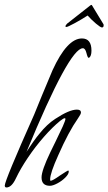

<svg xmlns="http://www.w3.org/2000/svg" viewBox="-38 -774 454 804"><path d="M-11 11Q-18 11 -18 3Q-18 -18 105 -294Q118 -326 137 -372.5Q156 -419 182 -480Q243 -613 305 -613Q345 -613 345 -562Q345 -539 335 -532H333Q329 -532 324 -552Q319 -572 309 -572Q252 -572 73 -138Q89 -163 102.5 -182Q116 -201 127 -214Q143 -234 159.5 -249.5Q176 -265 193 -276Q252 -315 284 -315Q301 -315 301 -303Q301 -296 289 -279Q249 -222 206 -124Q172 -49 172 -23Q172 -17 174 -17Q182 -17 213 -39Q245 -60 247 -60Q250 -60 250 -56Q250 -45 235.5 -30.5Q221 -16 202 -6Q183 4 171 4Q136 4 136 -31Q136 -60 173 -137Q182 -155 195 -182Q208 -209 225 -245Q236 -270 236 -276Q236 -279 233 -279Q228 -279 214 -268Q182 -242 146 -201Q110 -160 79 -114Q48 -68 29 -28Q11 11 -11 11ZM389 -659Q383 -659 364 -675Q345 -691 329 -709Q301 -691 273 -676Q245 -661 240 -661Q236 -661 236 -664Q236 -666 238.5 -669.5Q241 -673 243 -675L341 -752Q346 -755 347 -752L395 -673Q396 -672 396 -668Q396 -659 389 -659Z"/></svg>

Font: Petemoss
Style: Regular
Weight: 400
Designer: Robert E. Leuschke
Foundry: Robert E. Leuschke
Version: Version 1.010; ttfautohint (v1.8.3)